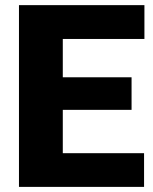

<svg xmlns="http://www.w3.org/2000/svg" viewBox="-20 -731 600 751"><path d="M543.5 -131.8V0H54.2V-710.9H544.9V-578.6H225.6V-428.7H494.6V-301.3H225.6V-131.8Z"/></svg>

Font: Vazirmatn RD Black
Style: Regular
Weight: 900
Designer: Saber Rastikerdar
Foundry: Saber Rastikerdar
Version: Version 32.102